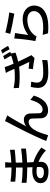

<svg xmlns="http://www.w3.org/2000/svg" viewBox="1353 -2264 955 3701"><g transform="rotate(-90 1830.5 -413.5)"><path d="M150 -110C150 -11 230 44 379 44C508 44 562 -24 562 -99C562 -112 561 -130 561 -149C650 -114 726 -58 781 -6L837 -94C781 -140 683 -209 556 -245C553 -285 551 -328 549 -369C644 -373 726 -380 817 -391L816 -484C731 -472 644 -463 547 -459V-587C641 -591 723 -600 795 -607L793 -698C706 -685 630 -677 548 -673C548 -694 548 -712 549 -724C550 -751 553 -773 555 -791H449C451 -775 453 -745 453 -729V-670H402C339 -670 240 -678 179 -689L180 -598C237 -590 337 -583 403 -583H452V-456H401C341 -456 220 -463 158 -474L157 -380C226 -372 337 -367 400 -367H454C455 -334 457 -299 458 -265C434 -267 410 -269 385 -269C238 -269 150 -204 150 -110ZM245 -116C245 -156 289 -187 372 -187C403 -187 432 -184 461 -179C462 -157 462 -138 462 -124C462 -61 420 -45 365 -45C281 -45 245 -73 245 -116Z M964 0 1074 37C1088 -13 1126 -127 1154 -185C1191 -264 1256 -339 1330 -339C1371 -339 1393 -315 1396 -276C1399 -228 1398 -150 1401 -95C1405 -31 1447 36 1553 36C1701 36 1787 -75 1839 -239L1755 -307C1728 -194 1669 -70 1570 -70C1532 -70 1501 -88 1498 -132C1494 -178 1496 -255 1494 -307C1490 -386 1444 -431 1374 -431C1332 -431 1288 -418 1244 -385C1294 -477 1381 -634 1426 -703C1438 -721 1449 -739 1458 -750L1347 -795C1333 -761 1317 -733 1305 -709C1253 -614 1036 -198 964 0Z M1982 -628 1987 -525C2040 -518 2126 -511 2191 -511C2262 -511 2334 -515 2394 -523C2424 -458 2463 -378 2488 -326C2456 -329 2393 -336 2358 -339L2348 -257C2417 -250 2514 -235 2562 -225L2618 -285C2577 -362 2528 -462 2492 -541C2556 -555 2619 -573 2666 -592L2650 -680L2681 -693C2661 -732 2625 -794 2600 -830L2535 -803C2560 -768 2590 -715 2610 -675C2563 -658 2509 -642 2453 -630C2428 -687 2408 -736 2387 -800L2275 -778C2294 -748 2303 -729 2320 -690C2331 -665 2342 -640 2354 -613C2300 -607 2246 -605 2186 -605C2117 -605 2042 -616 1982 -628ZM1986 -160C1986 -30 2088 40 2278 40C2381 40 2464 33 2521 23L2525 -79C2455 -66 2395 -58 2278 -58C2135 -58 2088 -106 2088 -186C2088 -215 2099 -261 2107 -289L2005 -298C1996 -255 1986 -200 1986 -160ZM2650 -844C2678 -806 2710 -749 2731 -706L2796 -735C2778 -771 2740 -834 2714 -871Z M2889 -210 2982 -187C2989 -205 2998 -221 3014 -240C3081 -319 3182 -364 3305 -364C3399 -364 3467 -313 3467 -241C3467 -110 3313 -28 3008 -68L3039 35C3424 68 3574 -60 3574 -238C3574 -355 3473 -454 3313 -454C3202 -454 3099 -420 3007 -346C3015 -407 3032 -539 3045 -601L2939 -615C2933 -504 2909 -303 2889 -210ZM3029 -694C3105 -673 3321 -629 3418 -615L3441 -712C3354 -721 3143 -761 3054 -788Z"/></g></svg>

Font: GenEiGothic-pro-SemiBold
Style: Regular
Weight: 500
Designer: Ryoko NISHIZUKA (kana & ideographs); Paul D. Hunt (Latin, Greek & Cyrillic); Wenlong ZHANG (bopomofo); Sandoll Communica
Foundry: Adobe Systems Incorporated; o_tamon
Version: Version 1.000.140830